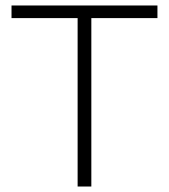

<svg xmlns="http://www.w3.org/2000/svg" viewBox="-20 -680 616 700"><path d="M554 -660V-614H313V0H263V-614H22V-660Z"/></svg>

Font: Elaine Sans Light
Style: Regular
Weight: 300
Designer: Wei Huang
Foundry: Wei Huang
Version: Version 2.001;December 24, 2019;FontCreator 12.0.0.2547 64-b